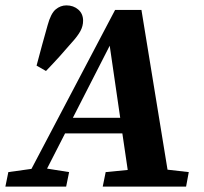

<svg xmlns="http://www.w3.org/2000/svg" viewBox="-49 -694 757 714"><path d="M222 -256H398L359 -524ZM-29 0 -18 -54 68 -66 379 -657H477L574 -63L653 -54L643 0H333L344 -54L426 -62L406 -198H193L126 -67L208 -54L197 0ZM87 -450Q97 -487 107.5 -526.5Q118 -566 128 -600Q140 -644 158 -659Q176 -674 198 -674Q224 -674 242 -658.5Q260 -643 260 -617Q260 -597 250 -578.5Q240 -560 219 -537Q196 -510 172 -483.5Q148 -457 122 -430Z"/></svg>

Font: Source Serif Pro
Style: Bold Italic
Weight: 700
Italic angle: -12°
Designer: Frank Grießhammer
Foundry: Adobe Systems Incorporated
Version: Version 3.001;hotconv 1.0.111;makeotfexe 2.5.65597